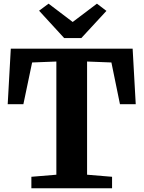

<svg xmlns="http://www.w3.org/2000/svg" viewBox="-20 -1002 764 1022"><path d="M280 -72V-674.5L151 -669.5L104.5 -447.5H21L37.5 -743H686L702.5 -447.5H618.5L573 -669.5L443.5 -674.5V-72L576.5 -61V0H147V-61ZM321.5 -799.5 188 -945 238.5 -982.5 367 -885 496 -982.5 546.5 -944 413 -799.5Z"/></svg>

Font: Merriweather 24pt ExtraBold
Style: Regular
Weight: 800
Version: Version 2.100